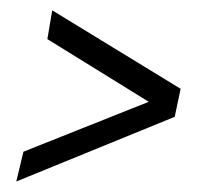

<svg xmlns="http://www.w3.org/2000/svg" viewBox="-20 -449 402 368"><path d="M70.8 -374 80.1 -429.2 326.2 -278.8 314.9 -225.1 11.2 -101.1 24.9 -158.2 265.1 -253.9Z"/></svg>

Font: Lobster Two
Style: Italic
Weight: 400
Designer: Pablo Impallari
Foundry: Pablo Impallari. www.impallari.com
Version: Version 1.006